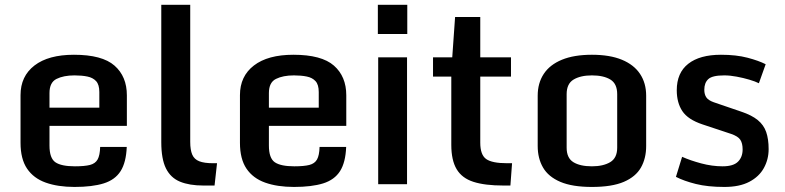

<svg xmlns="http://www.w3.org/2000/svg" viewBox="-20 -758 3228 790"><path d="M64.5 -170.4V-366.7Q64.5 -444.3 121.8 -488.5Q179.2 -532.7 284.2 -532.7Q400.4 -532.7 451.2 -488Q502 -443.4 502 -365.7V-240.2H183.6V-159.2Q183.6 -106.9 208 -90.3Q232.4 -73.7 288.1 -73.7Q328.1 -73.7 350.1 -79.3Q372.1 -85 381.6 -101.8Q391.1 -118.7 392.1 -153.3H501.5Q499 -89.8 476.3 -54Q453.6 -18.1 406.7 -3.4Q359.9 11.2 286.6 11.2Q218.3 11.2 168.2 -6.6Q118.2 -24.4 91.3 -64.2Q64.5 -104 64.5 -170.4ZM388.7 -314.9V-379.4Q388.7 -409.7 375.5 -424.1Q362.3 -438.5 339.4 -443.1Q316.4 -447.8 286.6 -447.8Q241.7 -447.8 212.6 -433.3Q183.6 -418.9 183.6 -375V-314.9Z M643.6 -173.3V-738.3H762.7V-174.3Q762.7 -141.1 771 -121.8Q779.3 -102.5 799.8 -94.5Q820.3 -86.4 856.9 -86.4H873L862.8 5.4H816.9Q759.3 5.4 720.7 -10.5Q682.1 -26.4 662.8 -65.2Q643.6 -104 643.6 -173.3Z M967.3 -170.4V-366.7Q967.3 -444.3 1024.7 -488.5Q1082 -532.7 1187 -532.7Q1303.2 -532.7 1354 -488Q1404.8 -443.4 1404.8 -365.7V-240.2H1086.4V-159.2Q1086.4 -106.9 1110.8 -90.3Q1135.3 -73.7 1190.9 -73.7Q1231 -73.7 1252.9 -79.3Q1274.9 -85 1284.4 -101.8Q1293.9 -118.7 1294.9 -153.3H1404.3Q1401.9 -89.8 1379.2 -54Q1356.4 -18.1 1309.6 -3.4Q1262.7 11.2 1189.5 11.2Q1121.1 11.2 1071 -6.6Q1021 -24.4 994.1 -64.2Q967.3 -104 967.3 -170.4ZM1291.5 -314.9V-379.4Q1291.5 -409.7 1278.3 -424.1Q1265.1 -438.5 1242.2 -443.1Q1219.2 -447.8 1189.5 -447.8Q1144.5 -447.8 1115.5 -433.3Q1086.4 -418.9 1086.4 -375V-314.9Z M1536.1 -522H1654.8V0H1536.1ZM1534.7 -618.2V-738.3H1655.8V-618.2Z M1836.9 -162.1V-442.9H1761.7V-522H1840.8L1852.5 -688H1956.1V-522H2082.5V-442.9H1956.1V-170.9Q1956.1 -121.1 1980.2 -103.8Q2004.4 -86.4 2066.4 -86.4H2086.9L2080.1 5.4H2051.8Q1975.1 5.4 1928 -9.8Q1880.9 -24.9 1858.9 -61.8Q1836.9 -98.6 1836.9 -162.1Z M2415.5 11.2Q2334.5 11.2 2285.4 -9.8Q2236.3 -30.8 2214.4 -68.6Q2192.4 -106.4 2192.4 -157.2V-364.3Q2192.4 -416 2217.3 -453.9Q2242.2 -491.7 2292 -512.2Q2341.8 -532.7 2415.5 -532.7Q2489.3 -532.7 2538.8 -512.2Q2588.4 -491.7 2613.5 -453.9Q2638.7 -416 2638.7 -364.3V-157.2Q2638.7 -106.4 2617.2 -68.6Q2595.7 -30.8 2546.9 -9.8Q2498 11.2 2415.5 11.2ZM2415.5 -73.7Q2461.9 -73.7 2490.7 -90.8Q2519.5 -107.9 2519.5 -150.4V-370.6Q2519.5 -413.6 2491.5 -430.7Q2463.4 -447.8 2415.5 -447.8Q2368.7 -447.8 2340.1 -430.7Q2311.5 -413.6 2311.5 -370.6V-150.4Q2311.5 -107.9 2339.1 -90.8Q2366.7 -73.7 2415.5 -73.7Z M2761.2 -30.3 2786.6 -112.8Q2820.3 -97.7 2865.2 -85.7Q2910.2 -73.7 2953.1 -73.7Q2997.6 -73.7 3016.6 -92.8Q3035.6 -111.8 3035.6 -143.1Q3035.6 -168.5 3026.1 -182.9Q3016.6 -197.3 2988.3 -207L2870.6 -246.1Q2810.5 -266.1 2787.6 -300.8Q2764.6 -335.4 2764.6 -386.7Q2764.6 -458.5 2812 -495.6Q2859.4 -532.7 2946.3 -532.7Q3009.3 -532.7 3055.7 -520.5Q3102.1 -508.3 3130.4 -493.7L3102.5 -415.5Q3087.9 -422.9 3063.2 -430.2Q3038.6 -437.5 3011.2 -442.6Q2983.9 -447.8 2960 -447.8Q2911.1 -447.8 2894.5 -432.6Q2877.9 -417.5 2877.9 -388.7Q2877.9 -369.6 2886.2 -357.4Q2894.5 -345.2 2916.5 -337.4L3029.3 -298.8Q3073.2 -284.2 3097.9 -263.9Q3122.6 -243.7 3132.6 -214.6Q3142.6 -185.5 3142.6 -144.5Q3142.6 -102.1 3123 -66.7Q3103.5 -31.2 3063.2 -10Q3022.9 11.2 2960.4 11.2Q2892.1 11.2 2843.3 -1Q2794.4 -13.2 2761.2 -30.3Z"/></svg>

Font: Monda SemiBold
Style: Regular
Weight: 600
Designer: Vernon Adams
Foundry: Vernon Adams
Version: Version 2.200